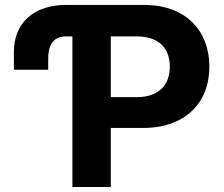

<svg xmlns="http://www.w3.org/2000/svg" viewBox="-20 -747 893 767"><path d="M172.6 -468.4V-510.7C171.9 -554.7 185 -601.6 244 -601.6H269.2V0H422.6V-235.8H551.8C719.1 -235.8 816.4 -335.6 816.4 -480.8C816.4 -625.4 720.9 -727.3 555.8 -727.3H243.6C114.3 -727.3 35.2 -654.1 35.5 -539.8V-468.4ZM422.6 -359V-601.6H526.3C615.4 -601.6 658.4 -553.3 658.4 -480.8C658.4 -408.7 615.4 -359 527 -359Z"/></svg>

Font: Magic Ui Pro
Style: Bold
Weight: 700
Designer: Stefan Endress, Andreas Faust
Version: Version 1.000;FEAKit 1.0